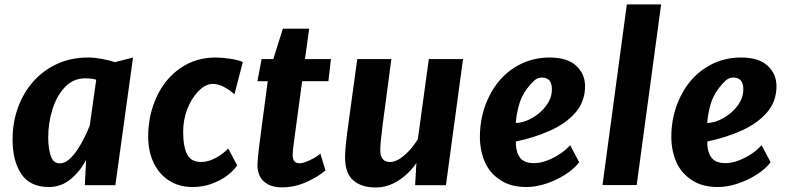

<svg xmlns="http://www.w3.org/2000/svg" viewBox="-20 -818 3480 848"><path d="M196 8Q113 8 74.2 -49.5Q35.5 -107 35.5 -201.5Q35.5 -277.5 59.5 -343.2Q83.5 -409 127.5 -458.5Q171.5 -508 232.8 -536Q294 -564 369.5 -564Q397 -564 429.5 -558Q462 -552 488 -543.5L567.5 -564L489.5 0H354.5L360.5 -112.5Q334.5 -62 292.5 -27Q250.5 8 196 8ZM244 -96.5Q264.5 -96.5 284.2 -113.2Q304 -130 321.5 -156.2Q339 -182.5 353.2 -211.2Q367.5 -240 376.5 -264L405 -466Q385 -472 356.5 -472Q303.5 -472 267 -433.5Q230 -394.5 211.5 -334.5Q193 -274.5 193 -212Q193 -160.5 204.5 -128.5Q216 -96.5 244 -96.5Z M831.5 8Q770.5 8 726.5 -20.5Q682.5 -49 658.5 -99.2Q634.5 -149.5 634.5 -215Q634.5 -310 672 -390.5Q709 -470.5 776.8 -517.2Q844.5 -564 932 -564Q961.5 -564 997 -558.5Q1032.5 -553 1052.5 -544L1015.5 -401.5Q1000 -416.5 972.8 -432Q945.5 -447.5 920 -447.5Q885 -447.5 852.5 -411Q824.5 -381.5 806.8 -335Q789 -288.5 789 -237Q789 -170 806.5 -136.2Q824 -102.5 869 -102.5Q899 -102.5 931.8 -120Q964.5 -137.5 988 -162L1027.5 -87.5Q1012 -64 982.5 -42Q953 -20 914 -6Q875 8 831.5 8Z M1224.5 9.5Q1175 9.5 1146 -16Q1117 -41.5 1117 -90.5Q1117 -98.5 1119.5 -126Q1122 -153.5 1125.5 -179.5L1162.5 -459.5H1117L1135.5 -557H1187L1229.5 -691.5H1345.5L1327 -557H1441.5L1430.5 -459.5H1314.5Q1301 -358 1292.5 -296.8Q1284 -235.5 1279.8 -203Q1275.5 -170.5 1274 -156.5Q1272.5 -142.5 1272.5 -135Q1272.5 -117.5 1279 -107.2Q1285.5 -97 1304.5 -97Q1315 -97 1332.2 -103.5Q1349.5 -110 1366.8 -119.8Q1384 -129.5 1395 -139.5L1417.5 -65.5Q1385 -37 1333 -13.8Q1281 9.5 1224.5 9.5Z M1638.5 10Q1576.5 10 1540.2 -21.5Q1504 -53 1504 -122.5Q1504 -168 1519.5 -276.5Q1528.5 -342.5 1538.5 -415.8Q1548.5 -489 1558 -557H1708.5Q1704 -522 1697.2 -471.2Q1690.5 -420.5 1683.5 -367.8Q1676.5 -315 1671 -275Q1659.5 -185.5 1659.5 -155Q1659.5 -102.5 1702.5 -102.5Q1731.5 -102.5 1765.5 -131.5Q1799.5 -160.5 1825.5 -203.5L1874 -557H2025L1949.5 0H1813.5L1819 -98Q1787.5 -51.5 1740.2 -20.8Q1693 10 1638.5 10Z M2305.5 8Q2234.5 8 2189.5 -23Q2142.5 -53.5 2121 -103.8Q2099.5 -154 2099.5 -214.5Q2100 -312.5 2141 -393.5Q2181 -474 2251 -519Q2321 -564 2407.5 -564Q2486 -564 2525 -527.5Q2564 -491 2564 -437.5Q2564 -369.5 2521.8 -321Q2479.5 -272.5 2409.8 -241.2Q2340 -210 2258.5 -193V-178.5Q2261 -140 2279.2 -118.8Q2297.5 -97.5 2339 -97.5Q2366 -97.5 2396 -108.8Q2426 -120 2453.2 -138.2Q2480.5 -156.5 2498 -177L2538 -101.5Q2516.5 -72.5 2477.5 -47.5Q2438.5 -22.5 2392.8 -7.2Q2347 8 2305.5 8ZM2258 -274.5Q2294 -276 2331 -297.2Q2368 -318.5 2392.8 -352Q2417.5 -385.5 2417.5 -423.5Q2417.5 -475.5 2373.5 -475.5Q2354 -475.5 2338.8 -461.5Q2323.5 -447.5 2307 -425.5Q2281.5 -391.5 2270.8 -349.2Q2260 -307 2258 -274.5Z M2641 -0.5 2748.5 -798.5H2900L2792 -0.5Z M3151 8Q3080 8 3035 -23Q2988 -53.5 2966.5 -103.8Q2945 -154 2945 -214.5Q2945.5 -312.5 2986.5 -393.5Q3026.5 -474 3096.5 -519Q3166.5 -564 3253 -564Q3331.5 -564 3370.5 -527.5Q3409.5 -491 3409.5 -437.5Q3409.5 -369.5 3367.2 -321Q3325 -272.5 3255.2 -241.2Q3185.5 -210 3104 -193V-178.5Q3106.5 -140 3124.8 -118.8Q3143 -97.5 3184.5 -97.5Q3211.5 -97.5 3241.5 -108.8Q3271.5 -120 3298.8 -138.2Q3326 -156.5 3343.5 -177L3383.5 -101.5Q3362 -72.5 3323 -47.5Q3284 -22.5 3238.2 -7.2Q3192.5 8 3151 8ZM3103.5 -274.5Q3139.5 -276 3176.5 -297.2Q3213.5 -318.5 3238.2 -352Q3263 -385.5 3263 -423.5Q3263 -475.5 3219 -475.5Q3199.5 -475.5 3184.2 -461.5Q3169 -447.5 3152.5 -425.5Q3127 -391.5 3116.2 -349.2Q3105.5 -307 3103.5 -274.5Z"/></svg>

Font: Merriweather Sans Italic
Style: Bold
Weight: 700
Italic angle: -7.5°
Designer: Eben Sorkin
Foundry: Eben Sorkin
Version: Version 1.008; ttfautohint (v1.7.19-72a1) -l 8 -r 50 -G 200 